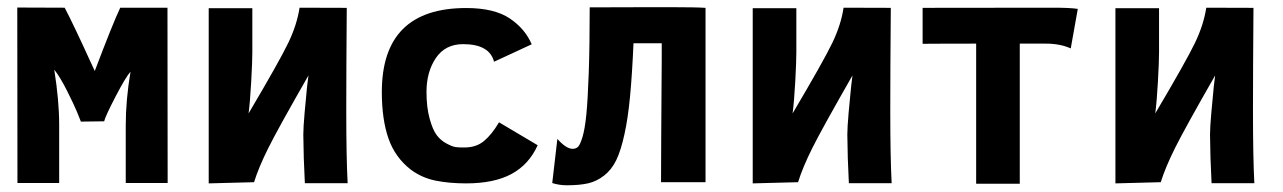

<svg xmlns="http://www.w3.org/2000/svg" viewBox="-20 -520 3663 548"><path d="M29.3 -498.5 164.6 -498Q175.8 -477.1 197.3 -431.9Q218.8 -386.7 234.4 -352.1L250.5 -317.4Q302.7 -455.1 323.2 -498H458L458.5 2.4H338.9V-162.1Q338.9 -234.4 352.5 -315.4Q338.9 -300.3 309.8 -244.4Q280.8 -188.5 277.3 -173.8L210.9 -172.9Q206.5 -184.1 199.2 -201.9Q191.9 -219.7 171.9 -259.8Q151.9 -299.8 134.8 -321.3Q148.9 -232.9 148.9 -164.1V2.4H29.8Z M835 -498 969.7 -497.6Q968.3 -317.9 968.3 -204.6Q968.3 -70.8 972.2 2.9H850.1Q846.2 -71.3 845.7 -135.7Q845.7 -155.8 849.4 -198Q853 -240.2 856.4 -272.5L860.4 -304.7Q773.9 -153.8 746.1 -98.1Q718.3 -42.5 705.1 0L575.7 3.4V-496.6H700.2V-370.1Q700.2 -344.7 697 -287.1Q693.8 -229.5 689.5 -196.3Q777.8 -345.7 802.7 -397.5Q827.6 -449.2 835 -498Z M1197.3 -257.8Q1197.3 -213.9 1206.1 -181.9Q1214.8 -149.9 1226.3 -134.5Q1237.8 -119.1 1254.4 -110.4Q1271 -101.6 1280 -100.3Q1289.1 -99.1 1299.8 -99.1H1305.7Q1339.4 -99.1 1361.6 -117.7Q1383.8 -136.2 1404.3 -170.9L1514.6 -105.5Q1489.7 -50.3 1439.9 -23.4Q1390.1 3.4 1310.5 3.4Q1262.2 3.4 1223.4 -4.4Q1184.6 -12.2 1152.8 -35.6Q1107.4 -70.8 1088.6 -125.2Q1069.8 -179.7 1069.8 -257.3Q1069.8 -497.1 1310.5 -497.1Q1390.6 -497.1 1435.1 -467.3Q1478.5 -438 1497.6 -393.6L1390.1 -343.8Q1377 -394 1301.8 -394Q1251 -394 1224.1 -354.5Q1197.3 -314.9 1197.3 -257.8Z M1556.2 2.4 1570.8 -123.5Q1596.2 -95.2 1614.3 -95.2Q1623.5 -95.2 1629.6 -100.8Q1635.7 -106.4 1642.6 -129.2Q1649.4 -151.9 1653.6 -193.8Q1657.7 -235.8 1660.4 -312.7Q1663.1 -389.6 1663.1 -499L1835.9 -499.5H1894Q1966.3 -499.5 1993.7 -497.6V0H1866.7Q1866.7 -26.4 1867.2 -121.3Q1867.7 -216.3 1868.2 -281.2L1868.7 -346.2V-396.5H1788.1Q1784.2 -307.1 1778.3 -245.1Q1772.5 -183.1 1762.2 -136.5Q1752 -89.8 1738.8 -62.7Q1725.6 -35.6 1704.3 -19Q1683.1 -2.4 1658.7 3.2Q1634.3 8.8 1598.1 8.8Q1575.7 8.8 1556.2 2.4Z M2387.7 -498 2522.5 -497.6Q2521 -317.9 2521 -204.6Q2521 -70.8 2524.9 2.9H2402.8Q2398.9 -71.3 2398.4 -135.7Q2398.4 -155.8 2402.1 -198Q2405.8 -240.2 2409.2 -272.5L2413.1 -304.7Q2326.7 -153.8 2298.8 -98.1Q2271 -42.5 2257.8 0L2128.4 3.4V-496.6H2252.9V-370.1Q2252.9 -344.7 2249.8 -287.1Q2246.6 -229.5 2242.2 -196.3Q2330.6 -345.7 2355.5 -397.5Q2380.4 -449.2 2387.7 -498Z M2766.1 4.4V-395.5Q2710.4 -395.5 2667.5 -395.3Q2624.5 -395 2613.3 -395V-497.6Q2639.2 -497.6 2787.8 -497.8Q2936.5 -498 2986.3 -498Q3035.6 -498 3056.2 -494.6L3036.1 -381.8Q3005.9 -395.5 2964.4 -395.5H2890.6V4.4Z M3422.9 -498 3557.6 -497.6Q3556.2 -317.9 3556.2 -204.6Q3556.2 -70.8 3560.1 2.9H3438Q3434.1 -71.3 3433.6 -135.7Q3433.6 -155.8 3437.3 -198Q3440.9 -240.2 3444.3 -272.5L3448.2 -304.7Q3361.8 -153.8 3334 -98.1Q3306.2 -42.5 3293 0L3163.6 3.4V-496.6H3288.1V-370.1Q3288.1 -344.7 3284.9 -287.1Q3281.7 -229.5 3277.3 -196.3Q3365.7 -345.7 3390.6 -397.5Q3415.5 -449.2 3422.9 -498Z"/></svg>

Font: Fantasque Sans Mono
Style: Bold
Weight: 700
Monospace: yes
Designer: Jany Belluz
Version: Version 1.8.0 ; ttfautohint (v1.8.2)